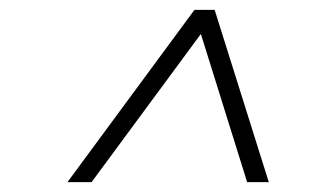

<svg xmlns="http://www.w3.org/2000/svg" viewBox="-20 -720 640 390"><path d="M117 -350 375 -700H416L526 -350H482L388 -651L166 -350Z"/></svg>

Font: Red Hat Display VF
Style: Italic
Weight: 300
Italic angle: -12°
Designer: Pentagram, MCKL
Foundry: Pentagram, MCKL
Version: Version 1.023